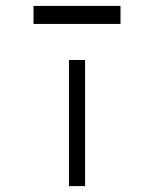

<svg xmlns="http://www.w3.org/2000/svg" viewBox="-20 -679 526 650"><path d="M213.5 -476H268V-49H213.5ZM93.5 -659H388V-598H93.5Z"/></svg>

Font: 3270 Nerd Font Mono SemCond
Style: Regular
Weight: 400
Monospace: yes
Version: Version 3.0.1;Nerd Fonts 3.1.1